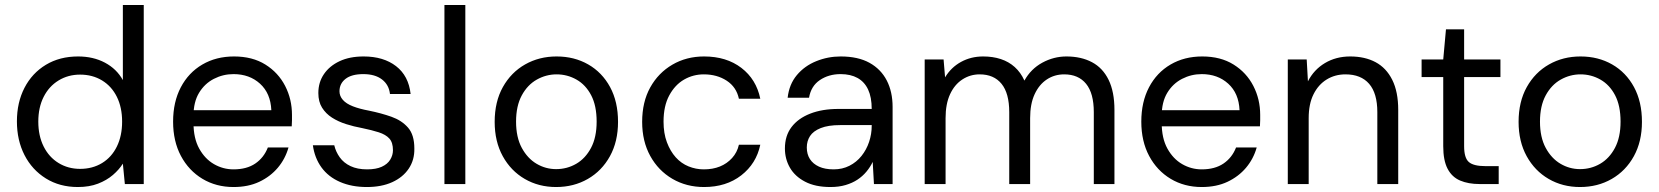

<svg xmlns="http://www.w3.org/2000/svg" viewBox="-20 -740 6671 772"><path d="M293 12Q220 12 164.5 -22.5Q109 -57 78.5 -116.5Q48 -176 48 -252Q48 -328 78.5 -387Q109 -446 164.5 -479.5Q220 -513 294 -513Q355 -513 402 -488Q449 -463 474 -418V-720H558V0H482L474 -82Q459 -58 434 -36.5Q409 -15 374 -1.5Q339 12 293 12ZM302 -61Q352 -61 390.5 -84.5Q429 -108 450 -151Q471 -194 471 -251Q471 -308 450 -350.5Q429 -393 390.5 -416.5Q352 -440 302 -440Q254 -440 215.5 -416.5Q177 -393 155.5 -350.5Q134 -308 134 -251Q134 -194 155.5 -151Q177 -108 215.5 -84.5Q254 -61 302 -61Z M919 12Q849 12 794 -21Q739 -54 707.5 -113Q676 -172 676 -251Q676 -330 707 -389Q738 -448 793.5 -480.5Q849 -513 921 -513Q995 -513 1047 -480.5Q1099 -448 1126.5 -394.5Q1154 -341 1154 -278Q1154 -268 1154 -257Q1154 -246 1153 -232H739V-297H1071Q1068 -365 1025.5 -403.5Q983 -442 919 -442Q877 -442 840 -423Q803 -404 780.5 -367Q758 -330 758 -274V-246Q758 -184 781 -142.5Q804 -101 840.5 -80Q877 -59 919 -59Q972 -59 1006.5 -82.5Q1041 -106 1057 -147H1140Q1127 -101 1097 -65.5Q1067 -30 1022.5 -9Q978 12 919 12Z M1455 12Q1394 12 1347 -8.5Q1300 -29 1272.5 -67Q1245 -105 1238 -156H1324Q1330 -130 1346 -107.5Q1362 -85 1389.5 -72Q1417 -59 1456 -59Q1492 -59 1515 -69.5Q1538 -80 1549 -98Q1560 -116 1560 -136Q1560 -167 1545.5 -183Q1531 -199 1503 -208Q1475 -217 1436 -225Q1403 -231 1371.5 -241Q1340 -251 1315 -267Q1290 -283 1275 -307Q1260 -331 1260 -366Q1260 -409 1282.5 -442Q1305 -475 1345.5 -494Q1386 -513 1442 -513Q1522 -513 1572.5 -474Q1623 -435 1631 -362H1548Q1544 -399 1516 -420.5Q1488 -442 1441 -442Q1394 -442 1369.5 -423Q1345 -404 1345 -373Q1345 -354 1358.5 -338.5Q1372 -323 1399 -312.5Q1426 -302 1464 -295Q1513 -285 1554 -270.5Q1595 -256 1620.5 -227Q1646 -198 1646 -143Q1647 -97 1623.5 -62Q1600 -27 1557 -7.5Q1514 12 1455 12Z M1767 0V-720H1851V0Z M2216 12Q2146 12 2090 -20.5Q2034 -53 2001.5 -112Q1969 -171 1969 -250Q1969 -331 2002 -390Q2035 -449 2091.5 -481Q2148 -513 2218 -513Q2289 -513 2345 -481Q2401 -449 2433 -390Q2465 -331 2465 -250Q2465 -171 2432.5 -112Q2400 -53 2343.5 -20.5Q2287 12 2216 12ZM2216 -60Q2260 -60 2297 -81.5Q2334 -103 2356.5 -145.5Q2379 -188 2379 -251Q2379 -315 2357 -357Q2335 -399 2298 -420Q2261 -441 2218 -441Q2176 -441 2138.5 -420Q2101 -399 2078 -356.5Q2055 -314 2055 -251Q2055 -188 2078 -145.5Q2101 -103 2137.5 -81.5Q2174 -60 2216 -60Z M2811 12Q2740 12 2683.5 -21Q2627 -54 2594.5 -113Q2562 -172 2562 -250Q2562 -330 2594.5 -388.5Q2627 -447 2683.5 -480Q2740 -513 2811 -513Q2901 -513 2961 -467Q3021 -421 3037 -343H2951Q2941 -390 2902 -415.5Q2863 -441 2810 -441Q2767 -441 2730.5 -420Q2694 -399 2671 -356.5Q2648 -314 2648 -251Q2648 -204 2661.5 -168Q2675 -132 2697 -107.5Q2719 -83 2748.5 -71Q2778 -59 2810 -59Q2846 -59 2874.5 -70.5Q2903 -82 2923.5 -104.5Q2944 -127 2951 -158H3037Q3021 -82 2960.5 -35Q2900 12 2811 12Z M3319 12Q3258 12 3217 -9.5Q3176 -31 3156 -66Q3136 -101 3136 -143Q3136 -194 3162.5 -229Q3189 -264 3237.5 -283Q3286 -302 3351 -302H3485Q3485 -349 3470.5 -380Q3456 -411 3428 -426.5Q3400 -442 3360 -442Q3312 -442 3276.5 -418Q3241 -394 3233 -347H3147Q3153 -401 3184 -438Q3215 -475 3262 -494Q3309 -513 3360 -513Q3430 -513 3476 -487.5Q3522 -462 3545.5 -416.5Q3569 -371 3569 -310V0H3494L3489 -89Q3479 -68 3463.5 -49.5Q3448 -31 3427.5 -17.5Q3407 -4 3380 4Q3353 12 3319 12ZM3332 -59Q3367 -59 3395.5 -73.5Q3424 -88 3444 -113Q3464 -138 3474.5 -169.5Q3485 -201 3485 -234V-237H3358Q3310 -237 3280 -225Q3250 -213 3237 -193Q3224 -173 3224 -147Q3224 -120 3236.5 -100.5Q3249 -81 3273 -70Q3297 -59 3332 -59Z M3698 0V-501H3774L3780 -429Q3804 -469 3844 -491Q3884 -513 3933 -513Q3972 -513 4004 -502.5Q4036 -492 4060 -470.5Q4084 -449 4099 -416Q4125 -463 4171 -488Q4217 -513 4268 -513Q4327 -513 4370.5 -490Q4414 -467 4437.5 -419Q4461 -371 4461 -298V0H4378V-289Q4378 -365 4347 -403Q4316 -441 4259 -441Q4220 -441 4189 -420.5Q4158 -400 4140 -361Q4122 -322 4122 -265V0H4038V-289Q4038 -365 4007 -403Q3976 -441 3919 -441Q3881 -441 3849.5 -420.5Q3818 -400 3800 -361Q3782 -322 3782 -265V0Z M4812 12Q4742 12 4687 -21Q4632 -54 4600.5 -113Q4569 -172 4569 -251Q4569 -330 4600 -389Q4631 -448 4686.5 -480.5Q4742 -513 4814 -513Q4888 -513 4940 -480.5Q4992 -448 5019.5 -394.5Q5047 -341 5047 -278Q5047 -268 5047 -257Q5047 -246 5046 -232H4632V-297H4964Q4961 -365 4918.5 -403.5Q4876 -442 4812 -442Q4770 -442 4733 -423Q4696 -404 4673.5 -367Q4651 -330 4651 -274V-246Q4651 -184 4674 -142.5Q4697 -101 4733.5 -80Q4770 -59 4812 -59Q4865 -59 4899.5 -82.5Q4934 -106 4950 -147H5033Q5020 -101 4990 -65.5Q4960 -30 4915.5 -9Q4871 12 4812 12Z M5158 0V-501H5234L5239 -413Q5263 -460 5307.5 -486.5Q5352 -513 5409 -513Q5468 -513 5511 -490Q5554 -467 5578 -419Q5602 -371 5602 -298V0H5518V-289Q5518 -365 5485 -403Q5452 -441 5390 -441Q5348 -441 5314.5 -420.5Q5281 -400 5261.5 -361Q5242 -322 5242 -265V0Z M5929 0Q5884 0 5851 -14Q5818 -28 5800.5 -61.5Q5783 -95 5783 -152V-430H5696V-501H5783L5794 -622H5867V-501H6013V-430H5867V-152Q5867 -105 5886 -88.5Q5905 -72 5953 -72H6006V0Z M6333 12Q6263 12 6207 -20.5Q6151 -53 6118.5 -112Q6086 -171 6086 -250Q6086 -331 6119 -390Q6152 -449 6208.5 -481Q6265 -513 6335 -513Q6406 -513 6462 -481Q6518 -449 6550 -390Q6582 -331 6582 -250Q6582 -171 6549.5 -112Q6517 -53 6460.5 -20.5Q6404 12 6333 12ZM6333 -60Q6377 -60 6414 -81.5Q6451 -103 6473.5 -145.5Q6496 -188 6496 -251Q6496 -315 6474 -357Q6452 -399 6415 -420Q6378 -441 6335 -441Q6293 -441 6255.5 -420Q6218 -399 6195 -356.5Q6172 -314 6172 -251Q6172 -188 6195 -145.5Q6218 -103 6254.5 -81.5Q6291 -60 6333 -60Z"/></svg>

Font: DM Sans 17pt
Style: Regular
Weight: 400
Version: Version 4.004;gftools[0.9.30]